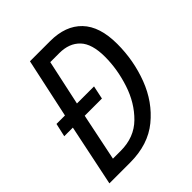

<svg xmlns="http://www.w3.org/2000/svg" viewBox="-198 -838 962 962"><g transform="rotate(-45 283.0 -357.0)"><path d="M21 0H168Q296 0 379 -68Q462 -136 502.5 -242.5Q543 -349 543 -466Q543 -590 483.5 -652Q424 -714 315 -714H172L104 -398H44L28 -327H89ZM121 -75 173 -327H295L310 -398H189L241 -639H305Q375 -639 414.5 -597.5Q454 -556 454 -464Q454 -376 424.5 -286Q395 -196 333.5 -135.5Q272 -75 176 -75Z"/></g></svg>

Font: Noto Sans UI SemiCondensed
Style: Italic
Weight: 400
Width: 4
Italic angle: -12°
Designer: Monotype Design Team
Foundry: Monotype Imaging Inc.
Version: Version 1.901